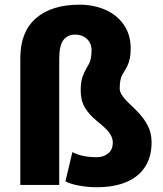

<svg xmlns="http://www.w3.org/2000/svg" viewBox="-20 -782 689 812"><path d="M230.5 0H65.9V-536.6Q65.9 -647 131.8 -704.6Q197.8 -762.2 316.4 -762.2Q376 -762.2 425.3 -740.7Q474.6 -719.2 503.7 -677.2Q532.7 -635.3 532.7 -576.7Q532.7 -551.3 528.6 -533.2Q524.4 -515.1 518.8 -503.7Q513.2 -492.2 503.4 -476.1L498 -467.3Q486.3 -447.8 486.3 -407.7Q486.3 -394.5 494.9 -381.1Q503.4 -367.7 515.1 -355.5Q526.9 -343.3 553.7 -317.9Q585 -287.6 603 -254.4Q621.1 -221.2 621.1 -179.7Q621.1 -120.6 594.7 -78.1Q568.4 -35.6 516.1 -12.9Q463.9 9.8 388.2 9.8Q350.6 9.8 313.7 2.9Q276.9 -3.9 256.8 -15.1L286.1 -138.7Q326.7 -117.2 388.7 -117.2Q418.9 -117.2 438 -133.5Q457 -149.9 457 -178.2Q457 -195.3 448.7 -210.2Q440.4 -225.1 427.2 -237.8Q414.1 -250.5 389.6 -270.5Q356.4 -297.4 338.9 -327.1Q321.3 -356.9 321.3 -398.9Q321.3 -434.1 328.6 -455.6Q335.9 -477.1 350.1 -501.5L356 -511.2Q367.2 -532.2 367.2 -569.8Q367.2 -598.6 347.7 -617.2Q328.1 -635.7 298.3 -635.7Q265.6 -635.7 248 -612.5Q230.5 -589.4 230.5 -533.7Z"/></svg>

Font: Mardoto Black
Style: Regular
Weight: 900
Designer: Christian Robertson, Vahan Hovhannisyan
Foundry: Google
Version: Version 1.000